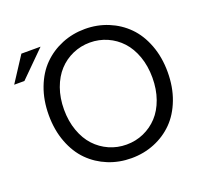

<svg xmlns="http://www.w3.org/2000/svg" viewBox="-129 -891 1125 1062"><g transform="rotate(-20 433.0 -360.0)"><path d="M96.2 -731.9H209L60.1 -584H0ZM232.4 -485.1Q211.9 -428.2 211.9 -359.9Q211.9 -291.5 232.4 -234.6Q252.9 -177.7 288.1 -139.9Q323.2 -102.1 370.6 -81.1Q418 -60.1 472.2 -60.1Q526.4 -60.1 573.7 -81.1Q621.1 -102.1 656.2 -139.9Q691.4 -177.7 711.7 -234.6Q731.9 -291.5 731.9 -359.9Q731.9 -428.2 711.7 -485.1Q691.4 -542 656.2 -580.1Q621.1 -618.2 573.5 -639.2Q525.9 -660.2 472.2 -660.2Q418.5 -660.2 370.8 -639.2Q323.2 -618.2 288.1 -580.1Q252.9 -542 232.4 -485.1ZM149.7 -199.5Q122.1 -272 122.1 -359.9Q122.1 -447.8 149.7 -520.3Q177.2 -592.8 224.9 -640.4Q272.5 -688 336.2 -714.1Q399.9 -740.2 472.2 -740.2Q544.4 -740.2 608.2 -714.1Q671.9 -688 719.2 -640.4Q766.6 -592.8 794.2 -520.3Q821.8 -447.8 821.8 -359.9Q821.8 -272 794.2 -199.5Q766.6 -127 719.2 -79.3Q671.9 -31.7 608.4 -5.9Q544.9 20 472.2 20Q399.4 20 335.9 -5.9Q272.5 -31.7 224.9 -79.3Q177.2 -127 149.7 -199.5Z"/></g></svg>

Font: Miedinger*
Style: Book
Weight: 400
Version: Version 001.000